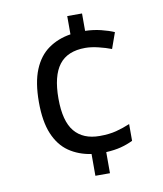

<svg xmlns="http://www.w3.org/2000/svg" viewBox="-83 -791 737 869"><g transform="rotate(-10 286.0 -357.0)"><path d="M353 -644Q391 -643 425.5 -634.5Q460 -626 485 -615L459 -542Q433 -552 400 -560Q367 -568 340 -568Q258 -568 219.5 -517.5Q181 -467 181 -363Q181 -259 220.5 -211.5Q260 -164 336 -164Q380 -164 412.5 -172.5Q445 -181 476 -194V-117Q449 -104 420 -96.5Q391 -89 352 -87V10H285V-90Q226 -99 182.5 -129Q139 -159 115 -216Q91 -273 91 -362Q91 -453 115 -511Q139 -569 183 -600Q227 -631 285 -640V-724H353Z"/></g></svg>

Font: Noto Sans Adlam Unjoined
Style: Regular
Weight: 400
Designer: Mark Jamra, Neil Patel
Foundry: JamraPatel LLC
Version: Version 3.001